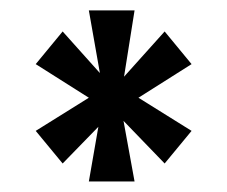

<svg xmlns="http://www.w3.org/2000/svg" viewBox="-20 -720 432 365"><path d="M148.9 -375 167 -479 99.1 -409.2 47.9 -471.2 148.9 -534.2 47.9 -598.1 99.1 -660.2 169.9 -581.1 148.9 -700.2H235.8L215.8 -574.2L293 -660.2L344.2 -598.1L243.2 -534.2L344.2 -471.2L293 -409.2L214.8 -490.2L235.8 -375Z"/></svg>

Font: Redressed
Style: Regular
Weight: 400
Designer: Astigmatic (AOETI)
Foundry: Astigmatic (AOETI)
Version: Version 1.000